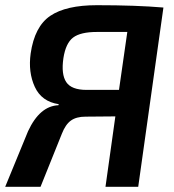

<svg xmlns="http://www.w3.org/2000/svg" viewBox="-27 -719 670 739"><path d="M198 -314 199 -318Q133 -328 107 -384.5Q81 -441 91 -513Q106 -617 166.5 -658Q227 -699 346 -699Q497 -699 602 -690L505 0H379L417 -271L302 -270Q267 -270 246 -255Q225 -240 211 -204L129 0H-7L81 -214Q126 -311 198 -314ZM431 -373 463 -596H346Q283 -596 254.5 -574.5Q226 -553 217 -495Q208 -433 228 -403Q248 -373 306 -373Z"/></svg>

Font: Exo 2.0 Semi Bold
Style: Italic
Weight: 600
Italic angle: -8°
Designer: Natanael Gama
Version: Version 1.001;PS 001.001;hotconv 1.0.70;makeotf.lib2.5.58329